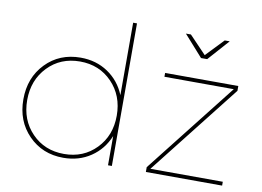

<svg xmlns="http://www.w3.org/2000/svg" viewBox="-79 -862 1341 984"><g transform="rotate(10 591.5 -370.0)"><path d="M538 -365V-742H558V0H538V-152Q509 -81 447.5 -39.5Q386 2 305 2Q196 2 124 -71.5Q52 -145 52 -258Q52 -371 123.5 -445Q195 -519 305 -519Q386 -519 447.5 -477.5Q509 -436 538 -365ZM944 -624H912L814 -734H840L928 -642L1016 -734H1042ZM755 -20 1132 -19V1L735 0V-25L1105 -496L744 -497V-517L1125 -516V-491ZM138 -86Q204 -18 305 -18Q406 -18 472 -86Q538 -154 538 -258Q538 -362 472 -430.5Q406 -499 305 -499Q204 -499 138 -430.5Q72 -362 72 -258Q72 -154 138 -86Z"/></g></svg>

Font: Montserrat arm Thin
Style: Regular
Weight: 250
Designer: Julieta Ulanovsky
Foundry: Julieta Ulanovsky
Version: Version 6.000;PS 006.000;hotconv 1.0.88;makeotf.lib2.5.64775